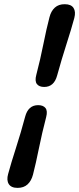

<svg xmlns="http://www.w3.org/2000/svg" viewBox="-20 -769 385 934"><path d="M258 -402Q243 -346 195 -346Q170.5 -346 159.5 -360.2Q148.5 -374.5 156.5 -404.5Q176.5 -481 191.2 -555.2Q206 -629.5 220.5 -684.5Q228 -715 246.8 -732Q265.5 -749 295.5 -748.5Q326 -748.5 337.8 -730.2Q349.5 -712 341.5 -681.5Q327 -627.5 303.2 -553.8Q279.5 -480 258 -402ZM102.5 -202Q117.5 -257.5 165.5 -257.5Q190 -257.5 201.2 -243.5Q212.5 -229.5 204.5 -199Q184.5 -122.5 169.5 -48.2Q154.5 26 140.5 80.5Q132.5 111 114 128Q95.5 145 65.5 145Q34.5 145 22.8 126.5Q11 108 19.5 77.5Q34 24 57.8 -49.8Q81.5 -123.5 102.5 -202Z"/></svg>

Font: Fraunces 72pt S100 Black
Style: Italic
Weight: 900
Italic angle: -16°
Version: Version 1.000; ttfautohint (v1.8.3)